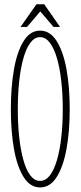

<svg xmlns="http://www.w3.org/2000/svg" viewBox="-20 -852 371 884"><path d="M164.5 11Q119 11 89 -36.5Q59 -84 44.5 -165.2Q30 -246.5 30 -349Q30 -452 44.5 -533.8Q59 -615.5 89 -663.2Q119 -711 164.5 -711Q210.5 -711 240.8 -663.2Q271 -615.5 286 -533.8Q301 -452 301 -349Q301 -246.5 286 -165.2Q271 -84 240.8 -36.5Q210.5 11 164.5 11ZM164.5 -19Q190 -19 209.5 -44.2Q229 -69.5 242.2 -114.8Q255.5 -160 262.2 -220Q269 -280 269 -349Q269 -418 262.2 -478.2Q255.5 -538.5 242.2 -584Q229 -629.5 209.5 -655.2Q190 -681 164.5 -681Q139 -681 119.8 -655.2Q100.5 -629.5 87.8 -584Q75 -538.5 68.5 -478.2Q62 -418 62 -349Q62 -280 68.5 -220Q75 -160 87.8 -114.8Q100.5 -69.5 119.8 -44.2Q139 -19 164.5 -19ZM74.5 -728 148 -832.5H183.5L256.5 -728H226.5L165.5 -799.5L104.5 -728Z"/></svg>

Font: Imbue Thin
Style: Regular
Weight: 100
Designer: Tyler Finck
Foundry: Etcetera Type Company
Version: Version 1.102